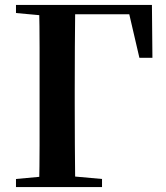

<svg xmlns="http://www.w3.org/2000/svg" viewBox="-20 -761 677 781"><path d="M139 0Q141 -85 141 -170.5Q141 -256 141 -337V-394Q141 -481 141 -567.5Q141 -654 139 -741H286Q285 -656 284.5 -568.5Q284 -481 284 -394V-338Q284 -258 284.5 -172.5Q285 -87 286 0ZM213 -703V-741H598L600 -526H547L497 -741L566 -703ZM45 0V-33L198 -47H239L395 -33V0ZM45 -708V-741H213V-694H198Z"/></svg>

Font: Noto Serif TC
Style: Bold
Weight: 700
Designer: Ryoko NISHIZUKA 西塚涼子 (kana & ideographs); Frank Grießhammer (Latin, Greek & Cyrillic); Wenlong ZHANG 张文龙 (bopomofo); San
Foundry: Adobe
Version: Version 2.002-H1;hotconv 1.1.0;makeotfexe 2.6.0